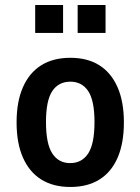

<svg xmlns="http://www.w3.org/2000/svg" viewBox="-20 -734 559 764"><path d="M260 10Q192 10 144.5 -19.5Q97 -49 71.5 -106.5Q46 -164 46 -247Q46 -330 71.5 -387.5Q97 -445 144.5 -474.5Q192 -504 260 -504Q328 -504 375 -474.5Q422 -445 447.5 -387.5Q473 -330 473 -247Q473 -164 448 -106.5Q423 -49 375.5 -19.5Q328 10 260 10ZM259 -85Q306 -85 331 -123.5Q356 -162 356 -248Q356 -334 331 -371.5Q306 -409 260 -409Q213 -409 188 -371.5Q163 -334 163 -248Q163 -162 188 -123.5Q213 -85 259 -85ZM289 -603V-714H400V-603ZM120 -603V-714H231V-603Z"/></svg>

Font: Nunito Sans 10pt Condensed
Style: Bold
Weight: 700
Width: 3
Designer: Vernon Adams
Foundry: Vernon Adams
Version: Version 3.101;gftools[0.9.27]